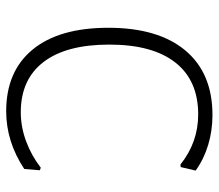

<svg xmlns="http://www.w3.org/2000/svg" viewBox="-62 -622 690 605"><g transform="rotate(90 282.5 -319.0)"><path d="M517 -591 506 -544 498 -543Q428 -599 340 -599Q233 -599 176.5 -527Q120 -455 120 -319Q120 -183 175 -111.5Q230 -40 333 -40Q379 -40 424 -56.5Q469 -73 508 -103L516 -100L512 -51Q426 6 330 6Q204 6 135.5 -77.5Q67 -161 67 -316Q67 -473 138.5 -558.5Q210 -644 342 -644Q391 -644 436 -630.5Q481 -617 517 -591Z"/></g></svg>

Font: Luna Sans Light
Style: Regular
Weight: 300
Designer: Juan Pablo del Peral
Foundry: Huerta Tipografica
Version: Version 2.001; ttfautohint (v1.5)